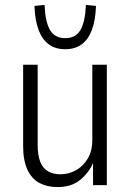

<svg xmlns="http://www.w3.org/2000/svg" viewBox="-20 -752 530 780"><path d="M214 8Q172 8 140.5 -8.5Q109 -25 91.5 -62.5Q74 -100 74 -159V-489H133V-164Q133 -120 144 -93.5Q155 -67 176 -55.5Q197 -44 225 -44Q261 -44 290.5 -61.5Q320 -79 337.5 -109.5Q355 -140 355 -182V-489H414V0H358V-94H360Q342 -51 306 -21.5Q270 8 214 8ZM245 -552Q205 -552 178 -572Q151 -592 136.5 -631Q122 -670 120 -728L161 -732Q164 -662 183.5 -629.5Q203 -597 245 -597Q287 -597 306.5 -629.5Q326 -662 329 -732L370 -728Q368 -670 353.5 -631Q339 -592 312 -572Q285 -552 245 -552Z"/></svg>

Font: Nunito Sans 10pt Condensed Light
Style: Regular
Weight: 300
Width: 3
Designer: Vernon Adams
Foundry: Vernon Adams
Version: Version 3.101;gftools[0.9.27]